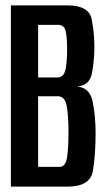

<svg xmlns="http://www.w3.org/2000/svg" viewBox="-20 -695 404 715"><path d="M20.5 0V-675H231Q312 -675 321.8 -622Q331.5 -569 331.5 -521.5Q331.5 -470.5 322.5 -422.8Q313.5 -375 265.5 -373Q314.5 -369.5 325.2 -315.8Q336 -262 336 -198.5Q336 -120 326.2 -60Q316.5 0 232 0ZM122 -73.5H201.5Q224 -73.5 229.5 -107.5Q235 -141.5 235 -205Q235 -263 228.5 -299.8Q222 -336.5 195.5 -336.5H122ZM122 -406.5H193Q218 -406.5 224 -436.5Q230 -466.5 230 -511Q230 -552 225 -577.2Q220 -602.5 195.5 -602.5H122Z"/></svg>

Font: Anybody Condensed Medium
Style: Regular
Weight: 500
Width: 3
Designer: Tyler Finck
Foundry: Etcetera Type Company
Version: Version 1.010; ttfautohint (v1.8.3) -l 8 -r 50 -G 200 -x 14 